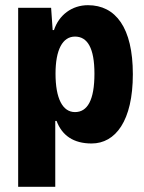

<svg xmlns="http://www.w3.org/2000/svg" viewBox="-20 -542 556 740"><path d="M50 178H193V-76H198C219 -20 263 11 333 11C425 11 492 -76 492 -256C492 -435 426 -522 319 -522C257 -522 207 -484 188 -426H183L177 -512H50ZM269 -110C221 -110 194 -163 194 -258C194 -350 221 -401 269 -401C317 -401 344 -357 344 -258C344 -156 317 -110 269 -110Z"/></svg>

Font: Decalotype
Style: Bold
Weight: 700
Designer: Alfredo Marco Pradil
Foundry: Alfredo Marco Pradil
Version: Version 1.0